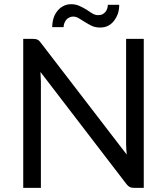

<svg xmlns="http://www.w3.org/2000/svg" viewBox="-20 -904 804 924"><path d="M671.9 -716.8Q671.9 -537.1 671.9 0Q660.2 0 623 0Q612.3 0 604.5 -3.9Q596.7 -7.8 588.9 -17.6Q451.2 -197.3 174.8 -557.6Q175.8 -544.9 175.8 -533.2Q176.8 -521.5 176.8 -510.7Q176.8 -340.8 176.8 0Q155.3 0 91.8 0Q91.8 -67.4 91.8 -268.6Q91.8 -380.9 91.8 -716.8Q103.5 -716.8 141.6 -716.8Q148.4 -716.8 152.3 -715.8Q157.2 -714.8 160.2 -712.9Q164.1 -711.9 168 -708Q170.9 -705.1 174.8 -700.2Q313.5 -520.5 589.8 -160.2Q588.9 -173.8 587.9 -185.5Q586.9 -198.2 586.9 -209Q586.9 -377.9 586.9 -716.8Q608.4 -716.8 671.9 -716.8ZM452.1 -831.1Q463.9 -831.1 472.7 -835Q481.4 -839.8 487.3 -846.7Q493.2 -853.5 496.1 -863.3Q499 -872.1 499 -880.9Q517.6 -880.9 553.7 -880.9Q553.7 -859.4 547.9 -839.8Q541 -820.3 529.3 -804.7Q517.6 -789.1 501 -780.3Q484.4 -771.5 461.9 -771.5Q439.5 -771.5 421.9 -779.3Q404.3 -788.1 388.7 -797.9Q373 -807.6 360.4 -815.4Q346.7 -824.2 332 -824.2Q321.3 -824.2 312.5 -819.3Q303.7 -815.4 297.9 -807.6Q293 -800.8 289.1 -791Q286.1 -782.2 286.1 -773.4Q267.6 -773.4 231.4 -773.4Q231.4 -794.9 237.3 -815.4Q243.2 -835 254.9 -849.6Q266.6 -865.2 283.2 -874Q300.8 -883.8 322.3 -883.8Q344.7 -883.8 363.3 -875Q380.9 -867.2 396.5 -857.4Q411.1 -847.7 424.8 -838.9Q438.5 -831.1 452.1 -831.1Z"/></svg>

Font: Lato
Style: Regular
Weight: 400
Designer: Lukasz Dziedzic with Adam Twardoch and Botio Nikoltchev
Version: Version 2.015; 2015-08-06; http://www.latofonts.com/